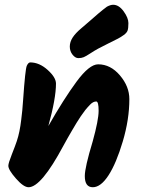

<svg xmlns="http://www.w3.org/2000/svg" viewBox="-20 -798 592 806"><path d="M392 -528Q444 -528 483.5 -481.5Q523 -435 523 -382Q523 -297 495.5 -204.5Q468 -112 435.5 -62Q403 -12 369.5 -12Q336 -12 336 -59Q336 -95 369 -204Q394 -294 394 -333Q394 -372 384 -372Q371 -372 358.5 -359Q346 -346 338 -336Q330 -326 319.5 -310.5Q309 -295 301.5 -282.5Q294 -270 282.5 -250.5Q271 -231 264 -218.5Q257 -206 246 -186Q153 -12 100 -12Q79 -12 47 -48.5Q15 -85 15 -102Q15 -113 29.5 -149.5Q44 -186 50.5 -205.5Q57 -225 61.5 -247Q66 -269 69 -294.5Q72 -320 73.5 -334Q75 -348 77 -378Q86 -508 92.5 -522Q99 -536 107 -536Q145 -536 180 -504.5Q215 -473 215 -447Q215 -385 183 -269Q248 -383 301.5 -455.5Q355 -528 392 -528ZM429 -770Q444 -778 455 -778Q479 -778 499 -750.5Q519 -723 519 -701Q519 -679 515.5 -669.5Q512 -660 499.5 -651Q487 -642 475.5 -636Q464 -630 436.5 -616.5Q409 -603 392.5 -594Q376 -585 358.5 -573.5Q341 -562 331.5 -558Q322 -554 309 -554Q296 -554 284.5 -568.5Q273 -583 273 -602.5Q273 -622 285 -640.5Q297 -659 321.5 -679.5Q346 -700 364.5 -716.5Q383 -733 392 -740.5Q401 -748 412 -757Q423 -766 429 -770Z"/></svg>

Font: Kalam
Style: Bold
Weight: 700
Version: Version 2.001;PS 1.0;hotconv 1.0.79;makeotf.lib2.5.61930; tt